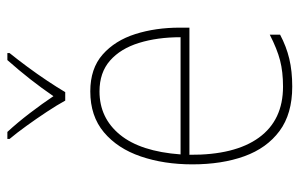

<svg xmlns="http://www.w3.org/2000/svg" viewBox="-166 -637 813 521"><g transform="rotate(-90 240.5 -376.5)"><path d="M253 -538Q315 -538 353 -504.5Q391 -471 408.5 -416Q426 -361 426 -295V-269H81Q80 -146 127.5 -80.5Q175 -15 266 -15Q306 -15 337 -23Q368 -31 407 -51V-23Q375 -6 341.5 2Q308 10 266 10Q192 10 145.5 -24.5Q99 -59 77 -120Q55 -181 55 -261Q55 -338 76.5 -401Q98 -464 142 -501Q186 -538 253 -538ZM253 -513Q181 -513 135.5 -457.5Q90 -402 82 -293H400Q400 -356 384.5 -406Q369 -456 336.5 -484.5Q304 -513 253 -513ZM228 -606Q216 -628 197.5 -656Q179 -684 159.5 -711Q140 -738 124 -757V-763H143Q168 -736 194 -702Q220 -668 240 -638Q283 -701 338 -763H357V-757Q340 -736 320 -709Q300 -682 282 -655Q264 -628 251 -606Z"/></g></svg>

Font: Noto Sans Khmer UI SemiCondensed Thin
Style: Regular
Weight: 100
Width: 4
Designer: Danh Hong and the Monotype Design Team
Foundry: Monotype Imaging Inc.
Version: Version 2.002; ttfautohint (v1.8.4.7-5d5b)